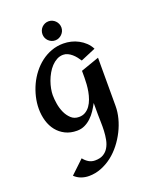

<svg xmlns="http://www.w3.org/2000/svg" viewBox="-137 -578 689 874"><g transform="rotate(-20 207.5 -140.5)"><path d="M362.8 -36.1Q362.8 -7.3 355 22.7Q347.2 52.7 332.8 81.5Q318.4 110.4 298.3 136Q278.3 161.6 253.7 180.7Q229 199.7 200.4 210.9Q171.9 222.2 141.1 222.2Q121.6 222.2 103.8 215.8Q85.9 209.5 71.8 195.8L136.2 134.8Q146.5 148.4 160.2 156.7Q173.8 165 190.9 165Q215.8 165 231.4 155.5Q247.1 146 256.3 130.1Q265.6 114.3 269.5 94Q273.4 73.7 274.4 52.2Q275.4 30.8 274.7 10.3Q273.9 -10.3 273.9 -26.9V-83Q265.1 -66.4 254.2 -49.8Q243.2 -33.2 229.2 -20Q215.3 -6.8 198.2 1.5Q181.2 9.8 160.2 9.8Q128.4 9.8 104 -2.4Q79.6 -14.6 63 -35.4Q46.4 -56.2 38.1 -84Q29.8 -111.8 29.8 -143.1Q29.8 -171.4 36.6 -200.4Q43.5 -229.5 55.9 -256.3Q68.4 -283.2 86.7 -306.6Q105 -330.1 127.7 -347.4Q150.4 -364.7 177.7 -374.8Q205.1 -384.8 235.8 -384.8Q254.4 -384.8 272.9 -380.4Q291.5 -376 308.3 -366.9Q325.2 -357.9 339.1 -344.7Q353 -331.5 361.8 -314L289.1 -283.2Q283.2 -292.5 275.6 -302Q268.1 -311.5 259 -319.3Q250 -327.1 239.5 -332Q229 -336.9 217.8 -336.9Q201.2 -336.9 186.8 -329.1Q172.4 -321.3 160.4 -308.6Q148.4 -295.9 139.2 -279.5Q129.9 -263.2 123.5 -245.6Q117.2 -228 114 -210.9Q110.8 -193.8 110.8 -180.2Q110.8 -161.6 114.5 -138.4Q118.2 -115.2 127.4 -94.7Q136.7 -74.2 151.9 -60.1Q167 -45.9 189.9 -45.9Q208 -45.9 221.2 -54Q234.4 -62 243.7 -75Q252.9 -87.9 259 -104.7Q265.1 -121.6 268.3 -139.2Q271.5 -156.7 272.7 -174.1Q273.9 -191.4 273.9 -205.1V-238.8L362.8 -270ZM207.5 -502.9Q216.8 -502.9 225.1 -499.3Q233.4 -495.6 239.7 -489.3Q246.1 -482.9 249.8 -474.4Q253.4 -465.8 253.4 -456.5Q253.4 -447.3 249.8 -439Q246.1 -430.7 239.7 -424.3Q233.4 -418 225.1 -414.3Q216.8 -410.6 207.5 -410.6Q197.8 -410.6 189.5 -414.3Q181.2 -418 174.8 -424.3Q168.5 -430.7 165 -439Q161.6 -447.3 161.6 -456.5Q161.6 -465.8 165 -474.4Q168.5 -482.9 174.8 -489.3Q181.2 -495.6 189.5 -499.3Q197.8 -502.9 207.5 -502.9Z"/></g></svg>

Font: Redressed
Style: Regular
Weight: 400
Designer: Astigmatic (AOETI)
Foundry: Astigmatic (AOETI)
Version: Version 1.000